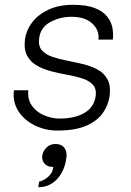

<svg xmlns="http://www.w3.org/2000/svg" viewBox="-20 -532 545 800"><path d="M220 12Q169 12 125 -9.5Q81 -31 56.5 -69Q32 -107 38 -156H98Q94 -118 113 -91.5Q132 -65 164 -51.5Q196 -38 228 -38Q292 -38 332.5 -62Q373 -86 379 -134Q382 -163 366.5 -179.5Q351 -196 323.5 -205Q296 -214 262 -220Q228 -226 195 -234.5Q162 -243 135 -258Q108 -273 93.5 -299Q79 -325 84 -368Q89 -405 113 -437.5Q137 -470 180.5 -491Q224 -512 285 -512Q341 -512 375 -498.5Q409 -485 426.5 -463Q444 -441 448.5 -415.5Q453 -390 450 -367H390Q395 -405 365 -433.5Q335 -462 278 -462Q229 -462 188.5 -439.5Q148 -417 143 -371Q139 -340 154.5 -322.5Q170 -305 197.5 -295.5Q225 -286 258.5 -279.5Q292 -273 325.5 -265Q359 -257 386 -242.5Q413 -228 427.5 -202Q442 -176 437 -134Q432 -94 408 -60.5Q384 -27 338 -7.5Q292 12 220 12ZM140 248Q140 248 140.5 242Q141 236 142 230.5Q143 225 143 225Q143 225 151 222.5Q159 220 170 213Q181 206 190.5 194Q200 182 202 163Q201 163 199 163Q197 163 196 163Q177 163 165.5 149.5Q154 136 156 118Q158 99 173 83.5Q188 68 210 68Q229 68 240 76Q251 84 255 97.5Q259 111 256 129Q253 152 244 173.5Q235 195 220 212Q205 229 185 238.5Q165 248 140 248Z"/></svg>

Font: Inclusive Sans Light
Style: Italic
Weight: 300
Italic angle: -7°
Designer: Olivia King
Foundry: Olivia King
Version: Version 2.004